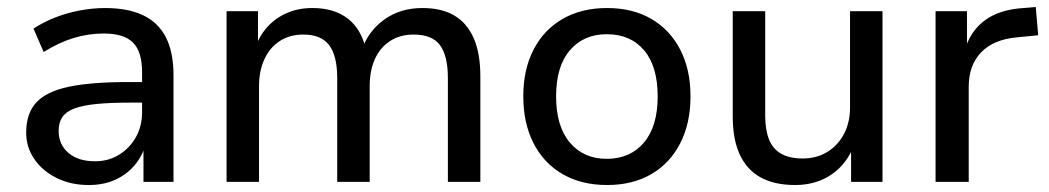

<svg xmlns="http://www.w3.org/2000/svg" viewBox="-20 -521 3004 550"><path d="M234 9Q183 9 142.5 -11Q102 -31 78.5 -65Q55 -99 55 -141Q55 -196 84 -227.5Q113 -259 177 -272.5Q241 -286 349 -286H401V-227H351Q294 -227 255 -223Q216 -219 192.5 -210Q169 -201 158.5 -185.5Q148 -170 148 -146Q148 -107 176 -83Q204 -59 252 -59Q291 -59 321.5 -78Q352 -97 369.5 -128.5Q387 -160 387 -200V-314Q387 -373 361 -399Q335 -425 277 -425Q234 -425 192 -412.5Q150 -400 105 -372L76 -439Q103 -457 137 -470.5Q171 -484 208.5 -491Q246 -498 281 -498Q346 -498 389.5 -477.5Q433 -457 455 -414.5Q477 -372 477 -305V0H391V-110H398Q388 -74 365.5 -47.5Q343 -21 310 -6Q277 9 234 9Z M629 0V-489H719V-383H711Q723 -419 746.5 -444.5Q770 -470 802.5 -484Q835 -498 875 -498Q937 -498 976 -468Q1015 -438 1028 -380H1017Q1036 -433 1081.5 -465.5Q1127 -498 1190 -498Q1245 -498 1281.5 -476.5Q1318 -455 1337 -411.5Q1356 -368 1356 -302V0H1263V-297Q1263 -361 1240.5 -391.5Q1218 -422 1165 -422Q1126 -422 1097.5 -403.5Q1069 -385 1054 -352Q1039 -319 1039 -274V0H946V-297Q946 -361 923 -391.5Q900 -422 849 -422Q810 -422 781.5 -403.5Q753 -385 737.5 -351.5Q722 -318 722 -275V0Z M1719 9Q1646 9 1592 -22Q1538 -53 1508.5 -110.5Q1479 -168 1479 -245Q1479 -322 1508.5 -379Q1538 -436 1592 -467Q1646 -498 1719 -498Q1792 -498 1845.5 -467Q1899 -436 1928.5 -379Q1958 -322 1958 -245Q1958 -168 1928.5 -110.5Q1899 -53 1845.5 -22Q1792 9 1719 9ZM1718 -66Q1785 -66 1824.5 -112.5Q1864 -159 1864 -245Q1864 -331 1825 -377Q1786 -423 1718 -423Q1652 -423 1612.5 -377Q1573 -331 1573 -245Q1573 -159 1612.5 -112.5Q1652 -66 1718 -66Z M2258 9Q2198 9 2158.5 -13Q2119 -35 2099 -78.5Q2079 -122 2079 -187V-489H2172V-189Q2172 -149 2183 -121.5Q2194 -94 2218 -80.5Q2242 -67 2279 -67Q2319 -67 2349.5 -85.5Q2380 -104 2397.5 -137Q2415 -170 2415 -213V-489H2508V0H2418V-109H2428Q2407 -52 2362.5 -21.5Q2318 9 2258 9Z M2660 0V-489H2750V-373H2742Q2759 -432 2801.5 -463Q2844 -494 2912 -498L2947 -501L2954 -420L2893 -414Q2826 -408 2790.5 -371Q2755 -334 2755 -273V0Z"/></svg>

Font: Nunito Sans 12pt ExtraLight 11pt Medium
Style: Regular
Weight: 500
Version: Version 3.101;gftools[0.9.27]